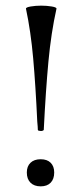

<svg xmlns="http://www.w3.org/2000/svg" viewBox="-20 -649 292 680"><path d="M126 -629Q146 -629 163.5 -626Q181 -623 180 -618Q161 -533 151.5 -431Q142 -329 135 -189Q135 -188 132 -186.5Q129 -185 125 -185Q121 -185 117.5 -186Q114 -187 114 -189Q114 -198 112 -218Q106 -347 97.5 -442.5Q89 -538 72 -618Q71 -623 88.5 -626Q106 -629 126 -629ZM75 -38Q75 -60 88 -72.5Q101 -85 124 -85Q147 -85 159.5 -72.5Q172 -60 172 -38Q172 -15 159.5 -2Q147 11 124 11Q101 11 88 -2Q75 -15 75 -38Z"/></svg>

Font: Cormorant Infant Medium
Style: Regular
Weight: 500
Designer: Christian Thalmann (Catharsis Fonts)
Version: Version 3.000